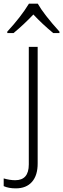

<svg xmlns="http://www.w3.org/2000/svg" viewBox="-68 -786 344 1046"><path d="M18.1 240.2Q-21 240.2 -47.9 228V186Q-14.2 195.8 15.1 195.8Q88.9 195.8 88.9 109.9V-530.8H137.2V103Q137.7 168.9 106.4 204.6Q75.2 240.2 18.1 240.2ZM255.9 -606H221.7Q162.1 -655.3 113.8 -707Q61 -651.4 5.9 -606H-28.3V-613.8Q45.4 -693.4 89.8 -766.1H137.7Q170.9 -707.5 255.9 -613.8Z"/></svg>

Font: OpenSans-Light
Style: Regular
Weight: 300
Foundry: Ascender Corporation
Version: Version 1.10